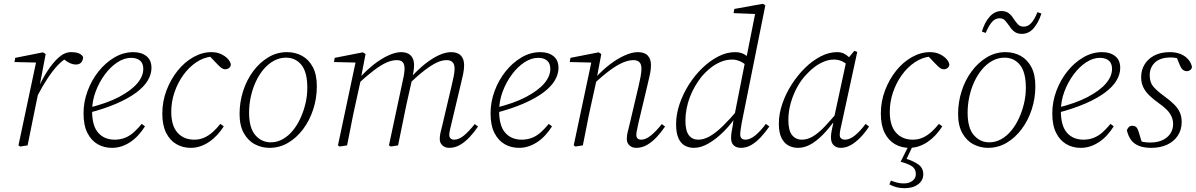

<svg xmlns="http://www.w3.org/2000/svg" viewBox="-20 -764 6284 1009"><path d="M177 -261 170 -302H181Q203 -350 230.5 -392.5Q258 -435 289 -462.5Q320 -490 354 -490Q379 -490 394.5 -483.5Q410 -477 417 -464Q416 -446 406.5 -435.5Q397 -425 379 -425Q364 -425 349 -431.5Q334 -438 318 -451L304 -462L346 -467L338 -463Q311 -450 284.5 -422Q258 -394 231 -353.5Q204 -313 177 -261ZM77 0 172 -448 181 -435 56 -438 60 -460 206 -489 220 -480 188 -311 187 -303 168 -212Q157 -159 146.5 -106Q136 -53 125 0L86 6Z M568 13Q527 13 493.5 -6Q460 -25 439.5 -65Q419 -105 419 -168Q419 -229 440.5 -286.5Q462 -344 498.5 -389.5Q535 -435 582 -462.5Q629 -490 681 -490Q723 -490 749.5 -469Q776 -448 776 -407Q776 -374 756.5 -341Q737 -308 696 -277.5Q655 -247 593 -220Q531 -193 447 -171L444 -197Q542 -221 605.5 -254.5Q669 -288 701 -325.5Q733 -363 733 -402Q733 -431 716 -445.5Q699 -460 669 -460Q633 -460 597 -436.5Q561 -413 531 -372.5Q501 -332 482.5 -282.5Q464 -233 464 -181Q464 -103 496 -66.5Q528 -30 583 -30Q613 -30 638.5 -40.5Q664 -51 685 -70.5Q706 -90 725 -113L742 -100Q726 -75 707.5 -54.5Q689 -34 667 -19Q645 -4 620.5 4.5Q596 13 568 13Z M982 13Q941 13 907 -6.5Q873 -26 853 -66Q833 -106 833 -167Q833 -231 855 -289Q877 -347 913.5 -392.5Q950 -438 996.5 -464Q1043 -490 1091 -490Q1119 -490 1140 -480.5Q1161 -471 1175 -457Q1189 -443 1193 -427Q1193 -414 1184 -407Q1175 -400 1165 -400Q1153 -400 1143 -407.5Q1133 -415 1120 -429L1077 -474H1109V-467H1094Q1051 -463 1012 -437Q973 -411 943.5 -370Q914 -329 897 -279Q880 -229 880 -177Q880 -103 913 -66.5Q946 -30 1001 -30Q1030 -30 1054 -41Q1078 -52 1099 -71Q1120 -90 1138 -113L1156 -100Q1140 -75 1121 -54.5Q1102 -34 1080 -19Q1058 -4 1033.5 4.5Q1009 13 982 13Z M1396 13Q1356 13 1320 -5.5Q1284 -24 1261.5 -64Q1239 -104 1239 -165Q1239 -227 1257.5 -285Q1276 -343 1310 -389Q1344 -435 1389.5 -462.5Q1435 -490 1488 -490Q1532 -490 1567.5 -470.5Q1603 -451 1624 -411.5Q1645 -372 1645 -311Q1645 -247 1626 -189Q1607 -131 1573 -85.5Q1539 -40 1494 -13.5Q1449 13 1396 13ZM1403 -16Q1436 -16 1465.5 -32.5Q1495 -49 1518.5 -77.5Q1542 -106 1559 -143Q1576 -180 1585.5 -220.5Q1595 -261 1595 -302Q1595 -385 1564 -423Q1533 -461 1483 -461Q1449 -461 1419 -444.5Q1389 -428 1365 -399.5Q1341 -371 1324 -334Q1307 -297 1298 -255.5Q1289 -214 1289 -172Q1289 -91 1322 -53.5Q1355 -16 1403 -16Z M1765 6 1756 0 1851 -448 1860 -435 1735 -438 1739 -460 1887 -489 1901 -480 1877 -355 1878 -353 1847 -212Q1835 -159 1825 -106Q1815 -53 1804 0ZM2034 6 2024 0 2093 -323Q2098 -344 2102 -365.5Q2106 -387 2106 -403Q2106 -427 2096 -437.5Q2086 -448 2065 -448Q2040 -448 2011.5 -435.5Q1983 -423 1946.5 -395.5Q1910 -368 1861 -323V-353H1868Q1906 -395 1945 -425.5Q1984 -456 2021.5 -473Q2059 -490 2088 -490Q2122 -490 2139 -472Q2156 -454 2156 -422Q2156 -404 2152.5 -385.5Q2149 -367 2145 -349L2144 -340L2115 -211Q2104 -158 2093.5 -105.5Q2083 -53 2072 0ZM2341 13Q2319 13 2305 0Q2291 -13 2291 -33Q2291 -52 2295 -67.5Q2299 -83 2305 -108L2353 -312Q2359 -338 2364 -361.5Q2369 -385 2369 -403Q2369 -426 2358.5 -437Q2348 -448 2327 -448Q2303 -448 2276 -435.5Q2249 -423 2214 -396.5Q2179 -370 2130 -324V-355H2137Q2175 -397 2212.5 -427Q2250 -457 2285.5 -473.5Q2321 -490 2351 -490Q2385 -490 2402 -472Q2419 -454 2419 -422Q2419 -399 2414 -375.5Q2409 -352 2402 -323L2353 -117Q2349 -99 2345 -83Q2341 -67 2341 -55Q2341 -43 2348 -36.5Q2355 -30 2367 -30Q2391 -30 2417 -51Q2443 -72 2475 -112L2492 -99Q2471 -68 2447.5 -43Q2424 -18 2397.5 -2.5Q2371 13 2341 13Z M2707 13Q2666 13 2632.5 -6Q2599 -25 2578.5 -65Q2558 -105 2558 -168Q2558 -229 2579.5 -286.5Q2601 -344 2637.5 -389.5Q2674 -435 2721 -462.5Q2768 -490 2820 -490Q2862 -490 2888.5 -469Q2915 -448 2915 -407Q2915 -374 2895.5 -341Q2876 -308 2835 -277.5Q2794 -247 2732 -220Q2670 -193 2586 -171L2583 -197Q2681 -221 2744.5 -254.5Q2808 -288 2840 -325.5Q2872 -363 2872 -402Q2872 -431 2855 -445.5Q2838 -460 2808 -460Q2772 -460 2736 -436.5Q2700 -413 2670 -372.5Q2640 -332 2621.5 -282.5Q2603 -233 2603 -181Q2603 -103 2635 -66.5Q2667 -30 2722 -30Q2752 -30 2777.5 -40.5Q2803 -51 2824 -70.5Q2845 -90 2864 -113L2881 -100Q2865 -75 2846.5 -54.5Q2828 -34 2806 -19Q2784 -4 2759.5 4.5Q2735 13 2707 13Z M3004 6 2995 0 3090 -448 3099 -435 2974 -438 2978 -460 3126 -489 3140 -480 3116 -353V-348L3086 -212Q3074 -159 3064 -106Q3054 -53 3043 0ZM3323 13Q3302 13 3288 0Q3274 -13 3274 -33Q3274 -52 3278 -67.5Q3282 -83 3288 -108L3336 -312Q3342 -338 3346.5 -361.5Q3351 -385 3351 -403Q3351 -426 3340.5 -437Q3330 -448 3309 -448Q3284 -448 3254 -435.5Q3224 -423 3186.5 -395.5Q3149 -368 3100 -323L3099 -353H3107Q3145 -395 3185 -425.5Q3225 -456 3263.5 -473Q3302 -490 3332 -490Q3367 -490 3384 -472Q3401 -454 3401 -422Q3401 -399 3396 -375.5Q3391 -352 3384 -323L3335 -117Q3332 -99 3328 -83Q3324 -67 3324 -55Q3324 -43 3330.5 -36.5Q3337 -30 3350 -30Q3373 -30 3400 -51.5Q3427 -73 3458 -112L3475 -99Q3455 -69 3431 -43.5Q3407 -18 3380.5 -2.5Q3354 13 3323 13Z M3627 13Q3600 13 3578.5 1Q3557 -11 3545 -38.5Q3533 -66 3533 -111Q3533 -163 3551 -216.5Q3569 -270 3600 -319Q3631 -368 3671 -406.5Q3711 -445 3755 -467.5Q3799 -490 3843 -490Q3861 -490 3875.5 -485.5Q3890 -481 3903 -471Q3916 -461 3929 -445L3910 -413Q3890 -433 3869 -442Q3848 -451 3828 -451Q3797 -451 3768 -439Q3739 -427 3713.5 -406.5Q3688 -386 3666 -360Q3648 -337 3632.5 -310.5Q3617 -284 3605.5 -254Q3594 -224 3588 -192.5Q3582 -161 3582 -130Q3582 -77 3600 -53.5Q3618 -30 3649 -30Q3679 -30 3710.5 -48Q3742 -66 3778.5 -101.5Q3815 -137 3859 -189L3869 -165H3858Q3825 -115 3785.5 -75Q3746 -35 3705 -11Q3664 13 3627 13ZM3873 13Q3850 13 3836 0Q3822 -13 3822 -38Q3822 -54 3824.5 -69.5Q3827 -85 3832 -112V-118L3896 -442L3902 -458L3951 -705L3961 -690L3835 -695L3839 -717L3989 -744L4002 -736L3878 -119Q3875 -101 3872.5 -84.5Q3870 -68 3870 -57Q3870 -43 3877.5 -36.5Q3885 -30 3897 -30Q3921 -30 3948 -51.5Q3975 -73 4005 -113L4023 -99Q4002 -69 3978.5 -43.5Q3955 -18 3929 -2.5Q3903 13 3873 13Z M4174 13Q4147 13 4124 1Q4101 -11 4087 -39Q4073 -67 4073 -114Q4073 -165 4091 -218Q4109 -271 4140 -319.5Q4171 -368 4210 -406.5Q4249 -445 4292.5 -467.5Q4336 -490 4379 -490Q4399 -490 4414 -483Q4429 -476 4441 -464Q4453 -452 4463 -434L4446 -410Q4429 -430 4408 -440.5Q4387 -451 4363 -451Q4337 -451 4312 -441Q4287 -431 4264 -414.5Q4241 -398 4221 -376Q4192 -347 4170 -307Q4148 -267 4135.5 -222.5Q4123 -178 4123 -133Q4123 -78 4142.5 -54Q4162 -30 4194 -30Q4224 -30 4253.5 -48Q4283 -66 4316.5 -101.5Q4350 -137 4393 -189L4399 -165H4392Q4357 -115 4321.5 -74.5Q4286 -34 4249 -10.5Q4212 13 4174 13ZM4398 13Q4376 13 4361.5 -0.5Q4347 -14 4347 -41Q4347 -54 4348.5 -65Q4350 -76 4353 -88.5Q4356 -101 4359 -117L4358 -121L4429 -450L4433 -453L4470 -497L4485 -491L4404 -118Q4400 -101 4396.5 -84.5Q4393 -68 4393 -55Q4393 -42 4401 -36Q4409 -30 4421 -30Q4445 -30 4472.5 -52Q4500 -74 4529 -113L4547 -99Q4527 -68 4503 -43Q4479 -18 4453 -2.5Q4427 13 4398 13Z M4758 13Q4717 13 4683 -6.5Q4649 -26 4629 -66Q4609 -106 4609 -167Q4609 -231 4631 -289Q4653 -347 4689.5 -392.5Q4726 -438 4772.5 -464Q4819 -490 4867 -490Q4895 -490 4916 -480.5Q4937 -471 4951 -457Q4965 -443 4969 -427Q4969 -414 4960 -407Q4951 -400 4941 -400Q4929 -400 4919 -407.5Q4909 -415 4896 -429L4853 -474H4885V-467H4870Q4827 -463 4788 -437Q4749 -411 4719.5 -370Q4690 -329 4673 -279Q4656 -229 4656 -177Q4656 -103 4689 -66.5Q4722 -30 4777 -30Q4806 -30 4830 -41Q4854 -52 4875 -71Q4896 -90 4914 -113L4932 -100Q4916 -75 4897 -54.5Q4878 -34 4856 -19Q4834 -4 4809.5 4.5Q4785 13 4758 13ZM4713 86 4756 0H4778L4738 84L4735 68Q4781 82 4806.5 100.5Q4832 119 4832 152Q4832 184 4805 204.5Q4778 225 4733 225Q4709 225 4688.5 219Q4668 213 4654 205L4662 185Q4677 191 4693.5 195.5Q4710 200 4729 200Q4757 200 4775 186.5Q4793 173 4793 151Q4793 124 4773.5 110.5Q4754 97 4713 86Z M5172 13Q5132 13 5096 -5.5Q5060 -24 5037.5 -64Q5015 -104 5015 -165Q5015 -227 5033.5 -285Q5052 -343 5086 -389Q5120 -435 5165.5 -462.5Q5211 -490 5264 -490Q5308 -490 5343.5 -470.5Q5379 -451 5400 -411.5Q5421 -372 5421 -311Q5421 -247 5402 -189Q5383 -131 5349 -85.5Q5315 -40 5270 -13.5Q5225 13 5172 13ZM5179 -16Q5212 -16 5241.5 -32.5Q5271 -49 5294.5 -77.5Q5318 -106 5335 -143Q5352 -180 5361.5 -220.5Q5371 -261 5371 -302Q5371 -385 5340 -423Q5309 -461 5259 -461Q5225 -461 5195 -444.5Q5165 -428 5141 -399.5Q5117 -371 5100 -334Q5083 -297 5074 -255.5Q5065 -214 5065 -172Q5065 -91 5098 -53.5Q5131 -16 5179 -16ZM5140 -598Q5155 -648 5181.5 -677Q5208 -706 5243 -706Q5267 -706 5282 -694Q5297 -682 5307 -665Q5319 -647 5330 -635.5Q5341 -624 5360 -624Q5382 -624 5399.5 -643Q5417 -662 5432 -700L5453 -693Q5437 -644 5411.5 -615Q5386 -586 5350 -586Q5326 -586 5311 -597.5Q5296 -609 5286 -625Q5274 -642 5263 -655Q5252 -668 5233 -668Q5210 -668 5193 -648.5Q5176 -629 5160 -591Z M5659 13Q5618 13 5584.5 -6Q5551 -25 5530.5 -65Q5510 -105 5510 -168Q5510 -229 5531.5 -286.5Q5553 -344 5589.5 -389.5Q5626 -435 5673 -462.5Q5720 -490 5772 -490Q5814 -490 5840.5 -469Q5867 -448 5867 -407Q5867 -374 5847.5 -341Q5828 -308 5787 -277.5Q5746 -247 5684 -220Q5622 -193 5538 -171L5535 -197Q5633 -221 5696.5 -254.5Q5760 -288 5792 -325.5Q5824 -363 5824 -402Q5824 -431 5807 -445.5Q5790 -460 5760 -460Q5724 -460 5688 -436.5Q5652 -413 5622 -372.5Q5592 -332 5573.5 -282.5Q5555 -233 5555 -181Q5555 -103 5587 -66.5Q5619 -30 5674 -30Q5704 -30 5729.5 -40.5Q5755 -51 5776 -70.5Q5797 -90 5816 -113L5833 -100Q5817 -75 5798.5 -54.5Q5780 -34 5758 -19Q5736 -4 5711.5 4.5Q5687 13 5659 13Z M6030 13Q5992 13 5965.5 2.5Q5939 -8 5924 -28.5Q5909 -49 5902 -79Q5905 -89 5912 -96Q5919 -103 5929 -103Q5944 -103 5951.5 -95.5Q5959 -88 5963 -74L5984 -5L5955 -29Q5973 -21 5989 -18Q6005 -15 6025 -15Q6063 -15 6090 -28Q6117 -41 6131 -63Q6145 -85 6145 -112Q6145 -142 6128 -167.5Q6111 -193 6068 -223Q6040 -243 6019.5 -263Q5999 -283 5988 -306Q5977 -329 5977 -358Q5977 -397 5996 -427Q6015 -457 6048.5 -473.5Q6082 -490 6127 -490Q6159 -490 6183 -480.5Q6207 -471 6223 -453.5Q6239 -436 6244 -413Q6243 -402 6235 -396Q6227 -390 6217 -390Q6205 -390 6196 -397.5Q6187 -405 6180 -422L6158 -477L6188 -452Q6176 -456 6162 -459Q6148 -462 6133 -462Q6077 -462 6049.5 -435.5Q6022 -409 6022 -369Q6022 -332 6040 -310Q6058 -288 6099 -258Q6131 -235 6151.5 -214Q6172 -193 6181 -171.5Q6190 -150 6190 -123Q6190 -82 6169.5 -51Q6149 -20 6113 -3.5Q6077 13 6030 13Z"/></svg>

Font: Source Serif 4 18pt Light
Style: Italic
Weight: 300
Italic angle: -12°
Designer: Frank Grießhammer
Foundry: Adobe Systems Incorporated
Version: Version 4.004;hotconv 1.0.116;makeotfexe 2.5.65601